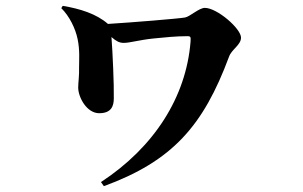

<svg xmlns="http://www.w3.org/2000/svg" viewBox="-20 -570 1040 658"><path d="M195 -550 190 -542C218 -515 239 -471 246 -436C254 -398 251 -364 251 -339C252 -313 248 -286 248 -270C248 -237 277 -182 320 -182C362 -182 370 -207 370 -233C371 -280 366 -391 362 -443C378 -429 389 -423 404 -423C425 -423 457 -433 505 -438C544 -442 584 -446 622 -446C634 -446 634 -443 633 -427C618 -238 509 -66 326 54L336 68C571 -18 677 -139 765 -376C774 -401 806 -416 806 -441C806 -472 724 -543 682 -543C662 -543 631 -513 614 -510C591 -506 431 -493 350 -488C310 -523 254 -540 195 -550Z"/></svg>

Font: Noto Serif CJK SC Black
Style: Regular
Weight: 900
Designer: Ryoko NISHIZUKA 西塚涼子 (kana & ideographs); Frank Grießhammer (Latin, Greek & Cyrillic); Wenlong ZHANG 张文龙 (bopomofo); San
Foundry: Adobe
Version: Version 2.001;hotconv 1.1.0;makeotfexe 2.6.0